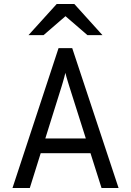

<svg xmlns="http://www.w3.org/2000/svg" viewBox="-20 -941 656 961"><path d="M42.5 0 273 -700H341.5L573.5 0H488.2L326.5 -509.8Q324.8 -515.5 320.8 -528.4Q316.8 -541.4 312.8 -554.9Q308.9 -568.4 307.2 -576.5Q305.5 -568.4 301.8 -554.9Q298 -541.4 294.4 -528.6Q290.9 -515.9 288.8 -509.8L129.2 0ZM159 -174.2 182.8 -247.8H432.5L456.2 -174.2ZM122.5 -765 263.8 -921H352L493 -765H417.8L307.8 -860L197.8 -765Z"/></svg>

Font: Overpass Mono Light
Style: Regular
Weight: 300
Monospace: yes
Designer: Delve Withrington, Dave Bailey
Foundry: Delve Fonts LLC
Version: Version 4.000